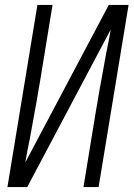

<svg xmlns="http://www.w3.org/2000/svg" viewBox="-20 -755 540 775"><path d="M10 0 131 -735H192L144 -441Q136 -393 127.5 -344.5Q119 -296 110 -248L100 -193Q95 -170 90.5 -146.5Q86 -123 82 -99L419 -735H499L378 0H317L365 -294Q373 -342 381.5 -390.5Q390 -439 399 -487L409 -542Q414 -565 418.5 -588.5Q423 -612 427 -636L90 0Z"/></svg>

Font: Iosevka Term Curly Light
Style: Italic
Weight: 300
Italic angle: -9°
Designer: Belleve Invis
Foundry: Belleve Invis
Version: Version 32.3.0